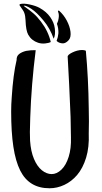

<svg xmlns="http://www.w3.org/2000/svg" viewBox="-20 -925 547 1032"><path d="M88.9 -7.8Q63.5 -58.6 51.8 -136.7Q40 -214.8 40 -326.2Q40 -363.3 43 -401.4Q50.8 -524.4 69.3 -602.5Q68.4 -623 82.5 -634.3Q96.7 -645.5 120.1 -651.4Q146.5 -656.2 171.9 -655.3Q148.4 -469.7 142.6 -293.9Q140.6 -237.3 140.6 -215.8L141.6 -168.9Q145.5 -111.3 162.6 -70.8Q179.7 -30.3 205.1 -9.8Q230.5 10.7 257.8 10.7Q285.2 10.7 310.1 -13.2Q335 -37.1 349.1 -82Q363.3 -127 361.3 -186.5L359.4 -295.9Q351.6 -489.3 343.8 -619.1Q341.8 -629.9 369.1 -643.1Q396.5 -656.2 420.9 -656.2Q433.6 -656.2 441.4 -652.3Q455.1 -503.9 457 -343.8Q458 -320.3 458 -273.4Q458 -229.5 457 -208Q460 -133.8 442.9 -77.6Q425.8 -21.5 394.5 15.6Q364.3 50.8 325.7 68.8Q287.1 86.9 246.1 86.9Q136.7 86.9 88.9 -7.8ZM85.9 -895.5Q84 -897.5 85 -899.9Q85.9 -902.3 88.9 -903.3Q106.4 -908.2 139.6 -900.9Q172.9 -893.6 192.4 -882.8Q229.5 -862.3 250 -833Q270.5 -803.7 274.4 -773.4Q279.3 -738.3 268.6 -716.8Q249 -772.5 213.9 -814.5Q176.8 -859.4 147.9 -877.9Q119.1 -896.5 108.4 -894.5Q105.5 -893.6 122.6 -881.8Q139.6 -870.1 159.7 -853Q179.7 -835.9 200.2 -808.6Q239.3 -757.8 252.9 -699.2Q242.2 -693.4 222.2 -691.4Q202.1 -689.5 184.6 -695.3Q149.4 -707 131.8 -738.3Q119.1 -760.7 117.2 -816.4L115.2 -836.9Q112.3 -857.4 102.5 -871.1ZM350.6 -710.9Q339.8 -698.2 328.1 -693.8Q316.4 -689.5 299.8 -695.3Q291 -698.2 284.2 -705.1Q292 -724.6 293.9 -746.1Q294.9 -772.5 286.1 -796.9Q293.9 -814.5 294.9 -825.2Q298.8 -846.7 292 -862.3Q291 -866.2 293.5 -867.7Q295.9 -869.1 297.9 -867.2Q322.3 -845.7 338.9 -814.5Q355.5 -783.2 358.9 -754.4Q362.3 -725.6 350.6 -710.9Z"/></svg>

Font: BKP Parklife Text
Style: Regular
Weight: 400
Designer: Font Diner, Inc.; LA MECHKY PLUS GmbH
Foundry: Font Diner, Inc.; LA MECHKY PLUS GmbH
Version: Version 1.007